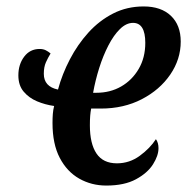

<svg xmlns="http://www.w3.org/2000/svg" viewBox="-20 -566 581 596"><path d="M310 10Q264 10 226 -11.5Q188 -33 165.5 -76Q143 -119 143 -184Q143 -200 144 -212.5Q145 -225 148 -237Q120 -241 95 -251.5Q70 -262 53.5 -281.5Q37 -301 37 -332Q37 -366 55 -390Q73 -414 103 -414Q114 -414 122 -410Q130 -406 137 -400Q129 -387 122.5 -372.5Q116 -358 116 -337Q116 -297 160 -288Q173 -336 197 -382Q221 -428 254.5 -465Q288 -502 331 -524Q374 -546 426 -546Q480 -546 510.5 -517Q541 -488 541 -437Q541 -382 508.5 -334.5Q476 -287 420 -258Q364 -229 293 -229H263Q261 -219 260 -207Q259 -195 259 -177Q259 -120 279.5 -89.5Q300 -59 343 -59Q382 -59 414 -82.5Q446 -106 464 -134Q472 -123 472 -106Q472 -83 455 -56Q438 -29 402 -9.5Q366 10 310 10ZM279 -278Q322 -278 356 -297.5Q390 -317 410.5 -352Q431 -387 431 -433Q431 -495 393 -495Q372 -495 352.5 -476Q333 -457 316.5 -425Q300 -393 288 -355Q276 -317 269 -278Z"/></svg>

Font: Noto Serif ExtraCondensed SemiBold
Style: Italic
Weight: 600
Width: 2
Italic angle: -12°
Designer: Monotype Design Team
Foundry: Monotype Imaging Inc.
Version: Version 2.013